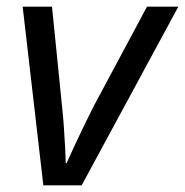

<svg xmlns="http://www.w3.org/2000/svg" viewBox="-20 -556 555 576"><path d="M110 0 48 -536H136L166 -238Q169 -212 171.5 -177Q174 -142 175.5 -111.5Q177 -81 177 -67H180Q191 -92 206 -124Q221 -156 236.5 -188Q252 -220 263 -241L421 -536H515L225 0Z"/></svg>

Font: Noto IKEA Latin
Style: Italic
Weight: 400
Italic angle: -12°
Designer: Monotype Design Team
Foundry: Monotype Imaging Inc.
Version: Version 1.0